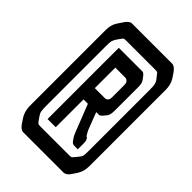

<svg xmlns="http://www.w3.org/2000/svg" viewBox="-187 -711 763 763"><g transform="rotate(45 194.0 -329.5)"><path d="M255.9 -529.3Q262.7 -529.3 271.5 -517.6L280.3 -505.9Q288.1 -495.1 288.1 -476.6V-340.8Q288.1 -317.4 280.3 -307.6L271.5 -296.9Q261.7 -285.2 255.9 -285.2H240.2L267.6 -213.9Q269.5 -209 280.3 -190.4L284.2 -188.5Q288.1 -186.5 291 -177.7Q293 -173.8 293 -160.2V-128.9H274.4Q263.7 -128.9 257.8 -136.7L252 -144.5Q245.1 -153.3 239.3 -168L193.4 -285.2H168.9V-128.9H123V-529.3ZM168.9 -348.6H225.6Q233.4 -348.6 238.3 -354.5Q243.2 -359.4 243.2 -373V-438.5Q243.2 -453.1 238.3 -457Q232.4 -463.9 225.6 -463.9H168.9ZM373 -115.2Q373 -85 359.4 -63.5L345.7 -43Q333 -23.4 317.4 -23.4H91.8Q78.1 -23.4 64.5 -43L50.8 -63.5Q37.1 -84 36.1 -115.2V-543Q36.1 -573.2 50.8 -593.8L64.5 -614.3Q78.1 -634.8 91.8 -634.8H317.4Q331.1 -634.8 345.7 -614.3L359.4 -593.8Q373 -573.2 373 -543ZM328.1 -498Q328.1 -521.5 326.2 -527.3Q324.2 -537.1 318.4 -544.9L310.5 -554.7Q299.8 -568.4 299.8 -568.4Q296.9 -570.3 286.1 -570.3H124Q113.3 -570.3 110.4 -568.4Q108.4 -567.4 99.6 -554.7L92.8 -544.9Q86.9 -536.1 84 -527.3Q82 -521.5 82 -498V-160.2Q82 -144.5 84 -130.9Q85 -125 92.8 -113.3L99.6 -103.5Q107.4 -91.8 111.3 -89.8Q114.3 -87.9 124 -87.9H286.1Q295.9 -87.9 298.8 -89.8Q302.7 -93.8 310.5 -103.5L318.4 -113.3Q326.2 -123 327.1 -130.9Q328.1 -136.7 328.1 -160.2Z"/></g></svg>

Font: Vancouver Drive
Style: Regular
Weight: 400
Designer: Valery Zaveryaev
Foundry: Cyreal (www.cyreal.org)
Version: Version 1.06